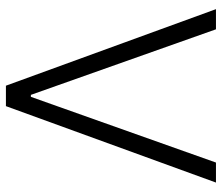

<svg xmlns="http://www.w3.org/2000/svg" viewBox="-72 -696 768 665"><g transform="rotate(90 312.5 -364.0)"><path d="M82 -727.5 309.1 -86.4H315.9L543.5 -727.5H612.8L348.1 0H277.3L12.2 -727.5Z"/></g></svg>

Font: Inter Tight Light
Style: Regular
Weight: 300
Designer: Rasmus Andersson
Foundry: rsms
Version: Version 3.004